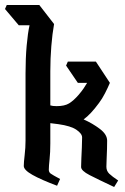

<svg xmlns="http://www.w3.org/2000/svg" viewBox="-46 -740 499 767"><path d="M182 2Q118 -22 83.5 -41.5Q49 -61 49 -77Q49 -91 52.5 -120.5Q56 -150 56 -178V-447Q56 -507 60.5 -557.5Q65 -608 72 -639H29L-26 -704L-19 -720H111L170 -644Q163 -605 159 -555.5Q155 -506 155 -455V-319Q164 -316 180 -316Q212 -316 230 -327Q248 -338 268 -361Q280 -375 288.5 -387.5Q297 -400 302 -409H265L218 -478L225 -494H337L393 -409Q385 -390 373.5 -367.5Q362 -345 349 -328Q316 -283 288 -263Q324 -247 353 -225Q382 -203 382 -178Q382 -165 381.5 -145Q381 -125 380 -105.5Q379 -86 379 -74Q379 -57 390.5 -46Q402 -35 426 -19L410 7Q346 -23 312 -40.5Q278 -58 278 -73Q278 -86 279 -107Q280 -128 281 -151Q282 -174 282 -191Q282 -206 259.5 -221.5Q237 -237 187 -244L155 -248V-167Q155 -131 152 -103.5Q149 -76 149 -62Q149 -52 156.5 -46.5Q164 -41 194 -25ZM308 -422 304 -413Q306 -418 308 -422Z"/></svg>

Font: Jaini Purva
Style: Regular
Weight: 400
Designer: Maithili Shingre, Girish Dalvi (Devanagari), Taresh Vohra (Latin)
Foundry: Ek Type
Version: Version 2.000; ttfautohint (v1.8.4.7-5d5b)